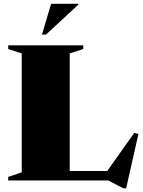

<svg xmlns="http://www.w3.org/2000/svg" viewBox="-20 -955 755 1016"><path d="M647.5 41.5H632.5L553 0H23.5V-19L95 -43V-672.5L23.5 -695.5V-715H420.5V-695.5L349 -672.5V-50H547.5L690 -251.5L712.5 -246ZM202 -772 250.5 -935H394V-930L223.5 -772Z"/></svg>

Font: Newsreader Display ExtraBold
Style: Regular
Weight: 800
Designer: Hugues Gentile
Foundry: Production Type
Version: Version 1.001